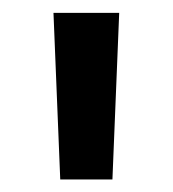

<svg xmlns="http://www.w3.org/2000/svg" viewBox="-20 -720 268 298"><path d="M73.5 -441.5 63 -700H165L154.5 -441.5Z"/></svg>

Font: Geologica
Style: Regular
Weight: 400
Designer: Sindre Bremnes, Frode Helland
Foundry: Monokrom Skriftforlag AS
Version: Version 1.010; ttfautohint (v1.8.4.7-5d5b);gftools[0.9.28]